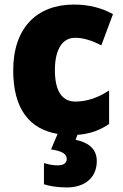

<svg xmlns="http://www.w3.org/2000/svg" viewBox="-20 -583 540 843"><path d="M405 124C405 65 359 40 312 31L320 9C376 5 421 -12 459 -39V-186C413 -155 362 -137 311 -137C256 -137 221 -178 221 -275C221 -369 256 -417 309 -417C348 -417 383 -405 425 -384L476 -521C427 -548 371 -563 305 -563C141 -563 38 -460 38 -274C38 -104 110 -16 233 5L204 73C251 80 273 92 273 115C273 133 259 143 234 143C215 143 195 140 173 133V226C197 234 232 240 273 240C355 240 405 195 405 124Z"/></svg>

Font: Noto Sans Devanagari UI SemiCondensed Black
Style: Regular
Weight: 900
Width: 4
Designer: Jelle Bosma - Monotype Design Team
Foundry: Monotype Imaging Inc.
Version: Version 2.004